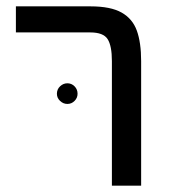

<svg xmlns="http://www.w3.org/2000/svg" viewBox="-20 -584 544 604"><path d="M332 -392Q332 -440 318.5 -461Q305 -482 264 -482H30V-564H265Q328 -564 362.5 -544.5Q397 -525 410.5 -487.5Q424 -450 424 -392V0H332ZM159 -289Q159 -303 169 -312.5Q179 -322 192 -322Q205 -322 214.5 -312.5Q224 -303 224 -289Q224 -276 214.5 -266.5Q205 -257 192 -257Q179 -257 169 -266.5Q159 -276 159 -289Z"/></svg>

Font: Fira GO
Style: Regular
Weight: 400
Designer: Carrois Corporate
Foundry: Carrois Corporate GbR
Version: Version 0.300